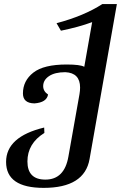

<svg xmlns="http://www.w3.org/2000/svg" viewBox="-20 -724 602 940"><path d="M193.8 195.8Q9.8 195.8 9.8 68.8Q9.8 -54.7 196.3 -99.6L197.3 -73.2Q114.3 -21.5 114.3 66.4Q114.3 155.3 202.1 155.3Q295.4 155.3 314.9 42.5L369.1 -262.7Q372.1 -280.3 372.1 -295.4Q372.1 -367.2 299.8 -370.6Q248.5 -370.6 220 -351.3Q191.4 -332 191.4 -302.2Q191.4 -277.3 215.3 -261.2Q208.5 -222.2 148.4 -217.8Q92.3 -218.8 92.3 -266.6Q92.3 -328.6 143.1 -368.4Q193.8 -408.2 306.2 -408.2Q372.6 -408.2 392.6 -397L431.2 -615.7Q365.2 -591.3 278.3 -573.7L256.8 -610.4Q391.1 -646 481 -704.1H552.2L418.5 54.7Q393.6 195.8 193.8 195.8Z"/></svg>

Font: Kelvinch
Style: Bold Italic
Weight: 700
Italic angle: -10°
Designer: Paul James Miller
Foundry: High-Logic / Made with FontCreator
Version: Version 3.30 September 23, 2016